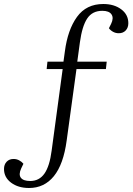

<svg xmlns="http://www.w3.org/2000/svg" viewBox="-85 -746 663 959"><path d="M66 158Q111 158 137 121Q163 84 173 6L228 -401H148L152 -438H232L239 -489Q253 -597 299.5 -661.5Q346 -726 431 -726Q485 -726 520.5 -699.5Q556 -673 556 -630Q556 -608 543 -594Q530 -580 508 -580Q493 -580 480 -587Q467 -594 459 -605L470 -627Q484 -656 472 -674Q460 -692 426 -692Q376 -692 350.5 -653.5Q325 -615 314 -534L301 -438H448L444 -401H297L248 -44Q232 75 184 134Q136 193 60 193Q6 193 -29.5 166.5Q-65 140 -65 98Q-65 76 -52 62Q-39 48 -17 48Q-2 48 11 55Q24 62 32 72L21 95Q7 125 19 141.5Q31 158 66 158Z"/></svg>

Font: Literata 36pt Light
Style: Italic
Weight: 300
Italic angle: -2°
Designer: Latin by Veronika Burian and Jose Scaglione. Greek by Irene Vlachou. Cyrillic by Vera Evstafieva
Foundry: TypeTogether
Version: Version 3.002